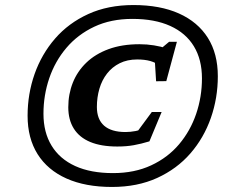

<svg xmlns="http://www.w3.org/2000/svg" viewBox="-20 -730 912 762"><path d="M478 -206Q497.5 -206 518.5 -210Q539.5 -214 562 -223L505 -180.5L582.5 -285.5H621.5L573 -169Q540 -159 511 -153.8Q482 -148.5 445.5 -148.5Q381.5 -148.5 338.2 -166.5Q295 -184.5 273 -219.5Q251 -254.5 251 -304.5Q251 -356.5 269 -401.8Q287 -447 322.5 -481.2Q358 -515.5 411 -535Q464 -554.5 533.5 -554.5Q563 -554.5 591 -550Q619 -545.5 643 -537.5L608.5 -528.5L651 -564H682L640 -408L599.5 -407.5L593 -513L617.5 -467.5Q598.5 -481.5 576.5 -487.8Q554.5 -494 524.5 -494Q485 -494 455 -479Q425 -464 404.8 -438Q384.5 -412 374.5 -377.8Q364.5 -343.5 364.5 -305.5Q364.5 -256.5 393.2 -231.2Q422 -206 478 -206ZM428.5 -43Q514 -43 580 -73.8Q646 -104.5 690.8 -157.5Q735.5 -210.5 758.5 -278Q781.5 -345.5 781.5 -419Q781.5 -493.5 749.5 -546.2Q717.5 -599 655.8 -627Q594 -655 505.5 -655Q420 -655 354.2 -624Q288.5 -593 243.5 -540Q198.5 -487 175.5 -419.5Q152.5 -352 152.5 -278.5Q152.5 -204.5 184.8 -151.8Q217 -99 278.5 -71Q340 -43 428.5 -43ZM509.5 -710Q615.5 -710 690.2 -676.5Q765 -643 804.8 -580Q844.5 -517 844.5 -427.5Q844.5 -341 816.8 -261.8Q789 -182.5 735.5 -121Q682 -59.5 603.8 -23.8Q525.5 12 424.5 12Q319 12 244 -21.5Q169 -55 129.2 -118.2Q89.5 -181.5 89.5 -270.5Q89.5 -357 117.2 -436Q145 -515 198.5 -576.8Q252 -638.5 330.2 -674.2Q408.5 -710 509.5 -710Z"/></svg>

Font: Newsreader 9pt SemiBold
Style: Italic
Weight: 600
Italic angle: -17°
Designer: Hugues Gentile
Foundry: Production Type
Version: Version 1.003